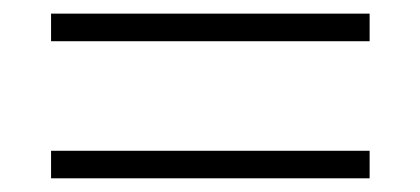

<svg xmlns="http://www.w3.org/2000/svg" viewBox="-20 -492 611 279"><path d="M54.2 -432.1V-472.2H517.1V-432.1ZM54.2 -232.9V-272.9H517.1V-232.9Z"/></svg>

Font: Zoram GWeb Light
Style: Regular
Weight: 300
Foundry: Ascender Corporation
Version: Version 1.000